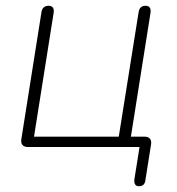

<svg xmlns="http://www.w3.org/2000/svg" viewBox="-20 -510 615 666"><path d="M462 136Q453 136 449 130Q445 124 446 113L464 0H77Q64 0 58 -7Q52 -14 54 -27L124 -469Q126 -480 132.5 -485Q139 -490 149 -490Q159 -490 163.5 -483.5Q168 -477 166 -465L98 -36H392L461 -469Q463 -480 469 -485Q475 -490 485 -490Q495 -490 499.5 -483.5Q504 -477 502 -465L432 -23L415 -36H481Q494 -36 500 -29Q506 -22 504 -9L484 117Q481 136 462 136Z"/></svg>

Font: Nunito ExtraLight
Style: Italic
Weight: 200
Italic angle: -9°
Designer: Vernon Adams
Foundry: Vernon Adams
Version: Version 3.602